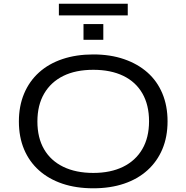

<svg xmlns="http://www.w3.org/2000/svg" viewBox="-20 -1008 1007 1037"><path d="M484 9Q391 9 317 -16Q243 -41 190.5 -88Q138 -135 110 -201.5Q82 -268 82 -352Q82 -435 110 -502Q138 -569 190.5 -616.5Q243 -664 317.5 -689Q392 -714 484 -714Q576 -714 650 -688.5Q724 -663 776.5 -616.5Q829 -570 857 -503Q885 -436 885 -353Q885 -269 857 -202.5Q829 -136 776.5 -88.5Q724 -41 650 -16Q576 9 484 9ZM484 -74Q577 -74 644.5 -107Q712 -140 748.5 -202.5Q785 -265 785 -353Q785 -441 749 -503.5Q713 -566 645.5 -598.5Q578 -631 484 -631Q389 -631 322 -598Q255 -565 218.5 -502.5Q182 -440 182 -352Q182 -264 218 -202Q254 -140 322 -107Q390 -74 484 -74ZM298 -925V-988H670V-925ZM431 -793V-878H538V-793Z"/></svg>

Font: Nunito Sans 10pt Expanded
Style: Regular
Weight: 400
Width: 7
Designer: Vernon Adams
Foundry: Vernon Adams
Version: Version 3.101;gftools[0.9.27]